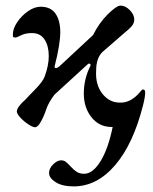

<svg xmlns="http://www.w3.org/2000/svg" viewBox="-20 -445 545 685"><path d="M498 -116Q498 -100 491 -72Q456 68 391 144Q326 220 243 220Q202 220 178.5 205Q155 190 155 172Q155 156 169.5 141.5Q184 127 198 127Q208 127 215 132.5Q222 138 234 151Q244 162 254.5 168.5Q265 175 280 175Q311 175 338.5 130.5Q366 86 382 8H378Q334 8 306.5 -26.5Q279 -61 279 -111Q279 -164 303 -211V-214Q303 -217 299.5 -218Q296 -219 292 -215L174 -107Q154 -80 146 -58Q138 -33 126.5 -12Q115 9 105 9Q97 9 81 -1.5Q65 -12 52.5 -25.5Q40 -39 40 -48Q41 -64 73 -92Q77 -97 104.5 -125Q132 -153 139 -171Q154 -211 154 -245Q154 -281 139 -304Q124 -327 94 -327Q71 -327 55 -319Q39 -311 36 -311Q30 -311 27.5 -313Q25 -315 26 -323Q26 -343 41.5 -366Q57 -389 80 -405Q103 -421 125 -421Q161 -421 178 -396.5Q195 -372 195 -330Q195 -287 175 -209Q174 -206 175.5 -204Q177 -202 179 -202Q185 -202 196 -212L312 -320Q334 -364 365 -394.5Q396 -425 410 -425Q427 -425 443 -409Q459 -393 459 -375Q459 -363 450.5 -352.5Q442 -342 422 -326L345 -259Q323 -237 323 -193Q320 -143 345 -111Q370 -79 407 -79Q446 -77 479 -116Q482 -120 484.5 -122.5Q487 -125 489 -126Q498 -126 498 -116Z"/></svg>

Font: EB Garamond Medium
Style: Regular
Weight: 500
Designer: Georg Duffner and Octavio Pardo
Foundry: Georg Duffner
Version: Version 1.000